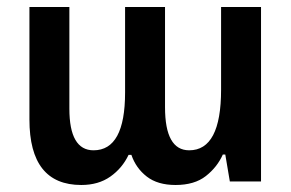

<svg xmlns="http://www.w3.org/2000/svg" viewBox="-20 -518 831 548"><path d="M212 10Q261 10 295 -14Q329 -38 347 -76H355Q368 -38 399 -14Q430 10 481 10Q535 10 567.5 -15.5Q600 -41 616 -77H623L636 0H725V-498H611V-262Q611 -89 520 -89Q451 -89 451 -212V-498H337V-254Q337 -89 247 -89Q178 -89 178 -208V-498H64V-177Q64 10 212 10Z"/></svg>

Font: Noto Sans Armenian Condensed Semi
Style: Regular
Weight: 600
Width: 3
Designer: Monotype Design Team
Foundry: Monotype Imaging Inc.
Version: Version 1.901